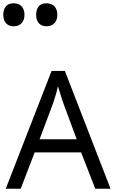

<svg xmlns="http://www.w3.org/2000/svg" viewBox="-35 -1149 694 1169"><path d="M545 0 459 -221H176L91 0H0L279 -717H360L638 0ZM352 -517Q349 -525 342 -546Q335 -567 328.5 -589.5Q322 -612 318 -624Q311 -593 302 -563.5Q293 -534 287 -517L206 -301H432ZM248 -989Q219 -989 202 -1007Q185 -1025 185 -1059Q185 -1092 201 -1110.5Q217 -1129 248 -1129Q280 -1129 297 -1110Q314 -1091 314 -1059Q314 -1026 296 -1007.5Q278 -989 248 -989ZM48 -989Q19 -989 2 -1007Q-15 -1025 -15 -1059Q-15 -1092 1 -1110.5Q17 -1129 48 -1129Q80 -1129 97 -1110Q114 -1091 114 -1059Q114 -1026 96 -1007.5Q78 -989 48 -989Z"/></svg>

Font: Noto Sans Tifinagh Tawellemmet
Style: Regular
Weight: 400
Designer: JamraPatel
Foundry: JamraPatel LLC
Version: Version 2.006; ttfautohint (v1.8.4.7-5d5b)